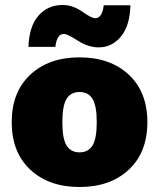

<svg xmlns="http://www.w3.org/2000/svg" viewBox="-20 -740 638 770"><path d="M503 -719Q501 -637 465 -593.5Q429 -550 376 -550Q334 -550 292 -577Q250 -604 236 -604Q208 -604 202 -552H94Q97 -635 134.5 -677.5Q172 -720 231 -720Q272 -720 309.5 -693.5Q347 -667 362 -667Q390 -667 396 -719ZM101.5 -440.5Q176 -510 299 -510Q422 -510 496.5 -440.5Q571 -371 571 -250Q571 -129 496.5 -59.5Q422 10 299 10Q176 10 101.5 -59.5Q27 -129 27 -250Q27 -371 101.5 -440.5ZM351 -343.5Q334 -371 299 -371Q264 -371 247 -343.5Q230 -316 230 -250Q230 -184 247 -156.5Q264 -129 299 -129Q334 -129 351 -156.5Q368 -184 368 -250Q368 -316 351 -343.5Z"/></svg>

Font: Elaine Sans ExtraBold
Style: Regular
Weight: 800
Designer: Wei Huang
Foundry: Wei Huang
Version: Version 2.001;December 24, 2019;FontCreator 12.0.0.2547 64-b